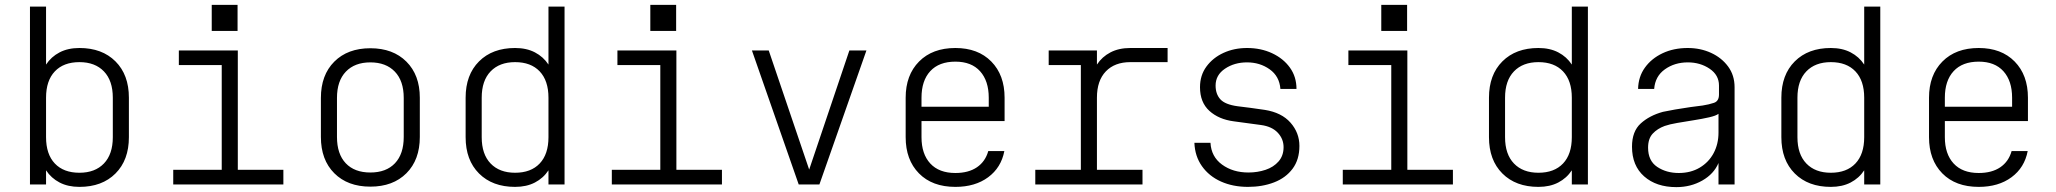

<svg xmlns="http://www.w3.org/2000/svg" viewBox="-20 -757 8440 788"><path d="M103 0V-730H169V-492Q190 -524 224.5 -542Q259 -560 306 -560Q399 -560 454 -505Q509 -450 509 -356V-194Q509 -100 454 -45Q399 10 306 10Q259 10 224.5 -8Q190 -26 169 -58V0ZM306 -502Q241 -502 205 -464Q169 -426 169 -356V-194Q169 -124 205 -86Q241 -48 306 -48Q370 -48 406.5 -86Q443 -124 443 -194V-356Q443 -426 406.5 -464Q370 -502 306 -502Z M691 0V-60H890V-490H714V-550H956V-60H1143V0ZM849 -737H955V-630H849Z M1500 9Q1407 9 1352 -46Q1297 -101 1297 -195V-355Q1297 -449 1352 -504Q1407 -559 1500 -559Q1593 -559 1648 -504Q1703 -449 1703 -356V-195Q1703 -101 1648 -46Q1593 9 1500 9ZM1500 -49Q1565 -49 1601 -87Q1637 -125 1637 -195V-355Q1637 -425 1600.5 -463Q1564 -501 1500 -501Q1436 -501 1399.5 -463Q1363 -425 1363 -355V-195Q1363 -125 1399 -87Q1435 -49 1500 -49Z M2297 0H2231V-58Q2210 -26 2175.5 -8Q2141 10 2094 10Q2001 10 1946 -45Q1891 -100 1891 -194V-356Q1891 -450 1946 -505Q2001 -560 2094 -560Q2141 -560 2175.5 -542Q2210 -524 2231 -492V-730H2297ZM2094 -502Q2030 -502 1993.5 -464Q1957 -426 1957 -356V-194Q1957 -124 1993.5 -86Q2030 -48 2094 -48Q2159 -48 2195 -86Q2231 -124 2231 -194V-356Q2231 -426 2195 -464Q2159 -502 2094 -502Z M2491 0V-60H2690V-490H2514V-550H2756V-60H2943V0ZM2649 -737H2755V-630H2649Z M3258 0 3066 -550H3135L3301 -61L3466 -550H3536L3343 0Z M3901 10Q3806 10 3751.5 -45.5Q3697 -101 3697 -194V-356Q3697 -449 3752 -504.5Q3807 -560 3901 -560Q3994 -560 4048.5 -504.5Q4103 -449 4103 -356V-260H3762V-194Q3762 -125 3798 -86Q3834 -47 3901 -47Q3955 -47 3989.5 -70.5Q4024 -94 4036 -137H4102Q4089 -69 4035.5 -29.5Q3982 10 3901 10ZM3762 -319H4038V-356Q4038 -425 4002.5 -464.5Q3967 -504 3901 -504Q3834 -504 3798 -465Q3762 -426 3762 -356Z M4229 0V-60H4416V-490H4284V-550H4482V-492Q4503 -524 4537.5 -542Q4572 -560 4619 -560H4772V-502H4619Q4555 -502 4518.5 -464Q4482 -426 4482 -356V-60H4669V0Z M5102 10Q5040 10 4991 -12Q4942 -34 4913 -75Q4884 -116 4882 -171H4948Q4951 -114 4995.5 -81.5Q5040 -49 5104 -49Q5141 -49 5174 -60Q5207 -71 5227.5 -94.5Q5248 -118 5248 -153Q5248 -187 5224 -212.5Q5200 -238 5155 -244Q5127 -248 5099.5 -251.5Q5072 -255 5044 -259Q4982 -267 4943.5 -302Q4905 -337 4905 -399Q4905 -448 4931.5 -484Q4958 -520 5001.5 -540Q5045 -560 5098 -560Q5155 -560 5201 -538.5Q5247 -517 5274 -479.5Q5301 -442 5301 -392H5235Q5231 -444 5191 -472.5Q5151 -501 5098 -501Q5046 -501 5007.5 -475Q4969 -449 4969 -406Q4969 -371 4988.5 -349.5Q5008 -328 5059 -321Q5083 -318 5111 -314.5Q5139 -311 5171 -306Q5240 -295 5276.5 -253.5Q5313 -212 5313 -158Q5313 -102 5285 -64.5Q5257 -27 5209 -8.5Q5161 10 5102 10Z M5491 0V-60H5690V-490H5514V-550H5756V-60H5943V0ZM5649 -737H5755V-630H5649Z M6497 0H6431V-58Q6410 -26 6375.5 -8Q6341 10 6294 10Q6201 10 6146 -45Q6091 -100 6091 -194V-356Q6091 -450 6146 -505Q6201 -560 6294 -560Q6341 -560 6375.5 -542Q6410 -524 6431 -492V-730H6497ZM6294 -502Q6230 -502 6193.5 -464Q6157 -426 6157 -356V-194Q6157 -124 6193.5 -86Q6230 -48 6294 -48Q6359 -48 6395 -86Q6431 -124 6431 -194V-356Q6431 -426 6395 -464Q6359 -502 6294 -502Z M6860 11Q6778 11 6728 -33Q6678 -77 6678 -155Q6678 -218 6714 -250.5Q6750 -283 6805 -298Q6823 -302 6854.5 -307.5Q6886 -313 6918 -317.5Q6950 -322 6968 -324Q6994 -328 7014.5 -335Q7035 -342 7035 -369V-406Q7035 -449 6996.5 -475Q6958 -501 6907 -501Q6853 -501 6813 -472.5Q6773 -444 6769 -392H6703Q6704 -442 6731 -479.5Q6758 -517 6803.5 -538.5Q6849 -560 6907 -560Q6959 -560 7002.5 -540Q7046 -520 7072.5 -484Q7099 -448 7099 -399V0H7033V-88Q7014 -43 6966.5 -16Q6919 11 6860 11ZM6870 -47Q6919 -47 6956 -69Q6993 -91 7013 -128.5Q7033 -166 7033 -213V-290Q7023 -282 6994.5 -275.5Q6966 -269 6931 -263.5Q6896 -258 6864 -252.5Q6832 -247 6812 -240Q6782 -229 6763 -208.5Q6744 -188 6744 -151Q6744 -97 6781.5 -72Q6819 -47 6870 -47Z M7697 0H7631V-58Q7610 -26 7575.5 -8Q7541 10 7494 10Q7401 10 7346 -45Q7291 -100 7291 -194V-356Q7291 -450 7346 -505Q7401 -560 7494 -560Q7541 -560 7575.5 -542Q7610 -524 7631 -492V-730H7697ZM7494 -502Q7430 -502 7393.5 -464Q7357 -426 7357 -356V-194Q7357 -124 7393.5 -86Q7430 -48 7494 -48Q7559 -48 7595 -86Q7631 -124 7631 -194V-356Q7631 -426 7595 -464Q7559 -502 7494 -502Z M8101 10Q8006 10 7951.5 -45.5Q7897 -101 7897 -194V-356Q7897 -449 7952 -504.5Q8007 -560 8101 -560Q8194 -560 8248.5 -504.5Q8303 -449 8303 -356V-260H7962V-194Q7962 -125 7998 -86Q8034 -47 8101 -47Q8155 -47 8189.5 -70.5Q8224 -94 8236 -137H8302Q8289 -69 8235.5 -29.5Q8182 10 8101 10ZM7962 -319H8238V-356Q8238 -425 8202.5 -464.5Q8167 -504 8101 -504Q8034 -504 7998 -465Q7962 -426 7962 -356Z"/></svg>

Font: Tiny ExtraLight
Style: Regular
Weight: 200
Monospace: yes
Designer: Philipp Nurullin, Konstantin Bulenkov
Foundry: JetBrains
Version: Version 2.251; ttfautohint (v1.8.4.7-5d5b)